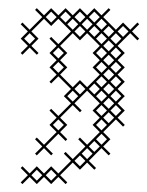

<svg xmlns="http://www.w3.org/2000/svg" viewBox="-20 -346 366 477"><path d="M111.4 35.7 93.6 17.9 125 -13.6 142.9 4.3 147.1 0 129.3 -17.9 147.1 -35.7 129.3 -53.6 160.7 -85 178.6 -67.1 182.9 -71.4 165 -89.3 196.4 -120.7 227.9 -89.3 210 -71.4 227.9 -53.6 210 -35.7 227.9 -17.9 196.4 13.6 178.6 -4.3 174.3 0 192.1 17.9 160.7 49.3 142.9 31.4 138.6 35.7 156.4 53.6 125 85 107.1 67.1 89.3 85 71.4 67.1 53.6 85 35.7 67.1 31.4 71.4 49.3 89.3 31.4 107.1 35.7 111.4 53.6 93.6 71.4 111.4 89.3 93.6 107.1 111.4 125 93.6 142.9 111.4 147.1 107.1 129.3 89.3 160.7 57.9 178.6 75.7 196.4 57.9 214.3 75.7 218.6 71.4 200.7 53.6 232.1 22.1 250 40 254.3 35.7 236.4 17.9 254.3 0 236.4 -17.9 267.9 -49.3 285.7 -31.4 290 -35.7 272.1 -53.6 290 -71.4 272.1 -89.3 290 -107.1 272.1 -125 290 -142.9 272.1 -160.7 290 -178.6 272.1 -196.4 290 -214.3 272.1 -232.1 303.6 -263.6 321.4 -245.7 325.7 -250 307.9 -267.9 325.7 -285.7 321.4 -290 303.6 -272.1 285.7 -290 267.9 -272.1 236.4 -303.6 254.3 -321.4 250 -325.7 232.1 -307.9 214.3 -325.7 196.4 -307.9 178.6 -325.7 160.7 -307.9 142.9 -325.7 125 -307.9 107.1 -325.7 89.3 -307.9 71.4 -325.7 67.1 -321.4 85 -303.6 53.6 -272.1 35.7 -290 31.4 -285.7 49.3 -267.9 31.4 -250 49.3 -232.1 31.4 -214.3 35.7 -210 53.6 -227.9 71.4 -210 75.7 -214.3 57.9 -232.1 75.7 -250 57.9 -267.9 89.3 -299.3 107.1 -281.4 125 -299.3 156.4 -267.9 125 -236.4 107.1 -254.3 102.9 -250 120.7 -232.1 102.9 -214.3 120.7 -196.4 102.9 -178.6 120.7 -160.7 102.9 -142.9 107.1 -138.6 125 -156.4 156.4 -125 138.6 -107.1 156.4 -89.3 125 -57.9 107.1 -75.7 102.9 -71.4 120.7 -53.6 102.9 -35.7 120.7 -17.9 89.3 13.6 71.4 -4.3 67.1 0 85 17.9 67.1 35.7 71.4 40 89.3 22.1 107.1 40ZM218.6 -107.1 232.1 -120.7 245.7 -107.1 232.1 -93.6ZM254.3 -107.1 267.9 -120.7 281.4 -107.1 267.9 -93.6ZM250 -102.9 263.6 -89.3 250 -75.7 236.4 -89.3ZM254.3 -71.4 267.9 -85 281.4 -71.4 267.9 -57.9ZM214.3 4.3 227.9 17.9 214.3 31.4 200.7 17.9ZM250 -67.1 263.6 -53.6 250 -40 236.4 -53.6ZM178.6 40 192.1 53.6 178.6 67.1 165 53.6ZM160.7 -129.3 129.3 -160.7 147.1 -178.6 129.3 -196.4 147.1 -214.3 129.3 -232.1 160.7 -263.6 178.6 -245.7 196.4 -263.6 227.9 -232.1 210 -214.3 227.9 -196.4 210 -178.6 227.9 -160.7 196.4 -129.3 178.6 -147.1ZM147.1 -285.7 160.7 -299.3 174.3 -285.7 160.7 -272.1ZM182.9 -285.7 196.4 -299.3 210 -285.7 196.4 -272.1ZM218.6 -285.7 232.1 -299.3 245.7 -285.7 232.1 -272.1ZM178.6 -281.4 192.1 -267.9 178.6 -254.3 165 -267.9ZM214.3 -281.4 227.9 -267.9 214.3 -254.3 200.7 -267.9ZM218.6 -250 232.1 -263.6 245.7 -250 232.1 -236.4ZM254.3 -250 267.9 -263.6 281.4 -250 267.9 -236.4ZM250 -245.7 263.6 -232.1 250 -218.6 236.4 -232.1ZM254.3 -214.3 267.9 -227.9 281.4 -214.3 267.9 -200.7ZM254.3 -178.6 267.9 -192.1 281.4 -178.6 267.9 -165ZM254.3 -142.9 267.9 -156.4 281.4 -142.9 267.9 -129.3ZM214.3 -138.6 227.9 -125 214.3 -111.4 200.7 -125ZM250 -210 263.6 -196.4 250 -182.9 236.4 -196.4ZM250 -174.3 263.6 -160.7 250 -147.1 236.4 -160.7ZM250 -138.6 263.6 -125 250 -111.4 236.4 -125ZM40 -250 53.6 -263.6 67.1 -250 53.6 -236.4ZM57.9 89.3 71.4 75.7 85 89.3 71.4 102.9ZM93.6 89.3 107.1 75.7 120.7 89.3 107.1 102.9ZM93.6 -303.6 107.1 -317.1 120.7 -303.6 107.1 -290ZM111.4 -35.7 125 -49.3 138.6 -35.7 125 -22.1ZM111.4 -178.6 125 -192.1 138.6 -178.6 125 -165ZM111.4 -214.3 125 -227.9 138.6 -214.3 125 -200.7ZM129.3 -303.6 142.9 -317.1 156.4 -303.6 142.9 -290ZM147.1 -107.1 160.7 -120.7 174.3 -107.1 160.7 -93.6ZM165 -125 178.6 -138.6 192.1 -125 178.6 -111.4ZM165 -303.6 178.6 -317.1 192.1 -303.6 178.6 -290ZM182.9 35.7 196.4 22.1 210 35.7 196.4 49.3ZM200.7 -303.6 214.3 -317.1 227.9 -303.6 214.3 -290ZM218.6 0 232.1 -13.6 245.7 0 232.1 13.6ZM218.6 -35.7 232.1 -49.3 245.7 -35.7 232.1 -22.1ZM218.6 -71.4 232.1 -85 245.7 -71.4 232.1 -57.9ZM218.6 -142.9 232.1 -156.4 245.7 -142.9 232.1 -129.3ZM218.6 -178.6 232.1 -192.1 245.7 -178.6 232.1 -165ZM218.6 -214.3 232.1 -227.9 245.7 -214.3 232.1 -200.7ZM236.4 -267.9 250 -281.4 263.6 -267.9 250 -254.3ZM272.1 -267.9 285.7 -281.4 299.3 -267.9 285.7 -254.3Z"/></svg>

Font: Gossip Low Cross Stitch
Style: Regular
Weight: 300
Width: 3
Designer: Deborah Khodanovich
Version: Version 1.001;Glyphs 3.3.1 (3343)